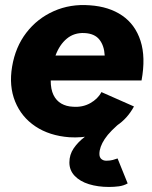

<svg xmlns="http://www.w3.org/2000/svg" viewBox="-20 -532 603 761"><path d="M255 12Q176 6 120.5 -31Q65 -68 40 -129.5Q15 -191 28 -268Q41 -346 84.5 -402.5Q128 -459 193.5 -488Q259 -517 336 -511Q412 -506 464 -470.5Q516 -435 537 -370Q558 -305 541 -213H181Q181 -178 192 -155.5Q203 -133 223 -121.5Q243 -110 269 -109Q307 -106 337.5 -123Q368 -140 382 -167L511 -110Q485 -62 442.5 -34Q400 -6 351 4.5Q302 15 255 12ZM200 -312H395Q393 -351 374 -375Q355 -399 315 -401Q274 -403 245 -379Q216 -355 200 -312ZM412 209Q368 209 332.5 198Q297 187 276 165Q255 143 255 112Q255 81 272 56Q289 31 316 10.5Q343 -10 374 -27.5Q405 -45 432 -60L467 -54Q416 -13 395 19Q374 51 374 78Q374 92 382 98.5Q390 105 401 105Q416 105 427 102Q438 99 446 96L486 195Q470 204 451 206.5Q432 209 412 209Z"/></svg>

Font: Figtree Light ExtraBold
Style: Italic
Weight: 800
Italic angle: -9.5°
Version: Version 2.001;gftools[0.9.30]